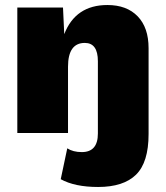

<svg xmlns="http://www.w3.org/2000/svg" viewBox="-20 -530 660 765"><path d="M408 -510Q485 -510 528.5 -465Q572 -420 572 -338V4Q572 117 522 166Q472 215 371 215Q278 215 222 184L248 61Q271 76 306 76Q370 76 370 2V-286Q370 -359 318 -359Q251 -359 251 -264V0H49V-500H231L236 -394Q281 -510 408 -510Z"/></svg>

Font: Elaine Sans ExtraBold
Style: Regular
Weight: 800
Designer: Wei Huang
Foundry: Wei Huang
Version: Version 2.001;December 24, 2019;FontCreator 12.0.0.2547 64-b